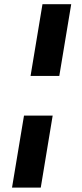

<svg xmlns="http://www.w3.org/2000/svg" viewBox="-20 -747 385 904"><path d="M315.3 -727.3H180L123.9 -389.6H259.2ZM93 -202.8 36.6 136.4H171.9L228 -202.8Z"/></svg>

Font: TID UI
Style: Bold Italic
Weight: 700
Italic angle: -9.39999°
Designer: The TID Project Authors
Foundry: Bakken & Bæck
Version: Version 1.001;hotconv 1.0.109;makeotfexe 2.5.65596